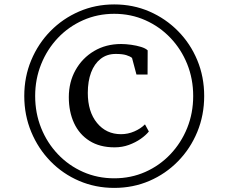

<svg xmlns="http://www.w3.org/2000/svg" viewBox="-20 -932 1059 890"><path d="M92.5 -487Q92.5 -576 124.8 -653Q157 -730 214 -788Q271 -846 346.8 -878.8Q422.5 -911.5 509.5 -911.5Q597 -911.5 672.5 -878.8Q748 -846 805.2 -788Q862.5 -730 894.5 -653Q926.5 -576 926.5 -487Q926.5 -398 894.5 -320.5Q862.5 -243 805.2 -184.5Q748 -126 672.5 -93.5Q597 -61 509.5 -61Q422.5 -61 346.8 -93.5Q271 -126 214 -184.5Q157 -243 124.8 -320.5Q92.5 -398 92.5 -487ZM143 -487Q143 -407.5 170.8 -338.5Q198.5 -269.5 248.5 -217Q298.5 -164.5 365.2 -135Q432 -105.5 509.5 -105.5Q587 -105.5 653.5 -135Q720 -164.5 770 -217.2Q820 -270 847.8 -339Q875.5 -408 875.5 -487Q875.5 -566 847.8 -635Q820 -704 770.2 -756.2Q720.5 -808.5 653.8 -838.2Q587 -868 509.5 -868Q432 -868 365 -838.2Q298 -808.5 248.2 -756Q198.5 -703.5 170.8 -634.5Q143 -565.5 143 -487ZM511 -249Q442.5 -249 395 -279Q347.5 -309 323.2 -361.5Q299 -414 299 -481.5Q299 -551.5 330.2 -607.2Q361.5 -663 416.2 -695.5Q471 -728 541.5 -728Q562.5 -728 587.8 -724.5Q613 -721 634 -714.5Q655 -708 664.5 -698.5L664 -586.5H612.5L592 -663.5Q583 -671 565.2 -676.5Q547.5 -682 516.5 -682Q475.5 -682 446.5 -659.2Q417.5 -636.5 402.2 -596Q387 -555.5 387 -501.5Q387 -414 429.8 -362Q472.5 -310 541 -310Q573 -310 602.5 -322.8Q632 -335.5 652 -355.5L670 -322.5Q656 -305 632 -288.2Q608 -271.5 577.2 -260.2Q546.5 -249 511 -249Z"/></svg>

Font: Merriweather 72pt Medium
Style: Regular
Weight: 500
Version: Version 2.100